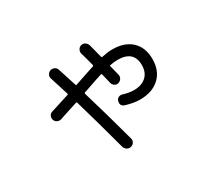

<svg xmlns="http://www.w3.org/2000/svg" viewBox="-128 -852 1256 1136"><g transform="rotate(-30 500.0 -284.5)"><path d="M200.2 -297.9Q187.5 -293.9 174.3 -299.8Q161.1 -305.7 156.2 -319.8Q151.4 -334 157.7 -346.7Q164.1 -359.4 176.8 -363.3Q266.6 -391.6 305.7 -404.3Q310.5 -406.2 308.6 -410.2Q285.2 -485.4 268.6 -537.1Q263.7 -550.8 271 -564Q278.3 -577.1 292 -581.1Q305.7 -585 318.8 -578.1Q332 -571.3 335.9 -556.6Q342.8 -535.2 356 -494.1Q369.1 -453.1 376 -431.6Q377.9 -427.7 380.9 -428.7Q400.4 -435.5 431.2 -445.8Q461.9 -456.1 482.4 -462.9Q502.9 -469.7 518.6 -474.6Q523.4 -476.6 523.4 -481.4Q507.8 -543 498 -574.2Q494.1 -587.9 501 -601.1Q507.8 -614.3 522 -618.2Q536.1 -622.1 548.3 -614.7Q560.5 -607.4 565.4 -593.8Q568.4 -581.1 577.1 -549.3Q585.9 -517.6 589.8 -500Q591.8 -494.1 596.7 -496.1Q638.7 -504.9 668 -504.9Q752 -504.9 799.3 -460.4Q846.7 -416 846.7 -336.9Q846.7 -256.8 797.4 -210.9Q748 -165 664.1 -165Q621.1 -165 567.4 -181.6Q538.1 -191.4 546.9 -223.6Q550.8 -236.3 562.5 -242.2Q574.2 -248 586.9 -244.1Q627 -231.4 661.1 -231.4Q712.9 -231.4 743.7 -259.3Q774.4 -287.1 774.4 -336.9Q774.4 -435.5 665 -435.5Q640.6 -435.5 612.3 -429.7Q607.4 -429.7 609.4 -424.8Q621.1 -378.9 626 -357.4Q629.9 -343.8 622.6 -331.1Q615.2 -318.4 601.1 -314Q586.9 -309.6 575.2 -317.4Q563.5 -325.2 559.6 -337.9Q556.6 -349.6 551.3 -373Q545.9 -396.5 543 -407.2Q541 -412.1 537.1 -410.2Q509.8 -402.3 428.7 -374L402.3 -365.2Q396.5 -363.3 398.4 -357.4Q449.2 -188.5 502 7.8Q505.9 21.5 498.5 33.7Q491.2 45.9 477.1 49.8Q462.9 53.7 450.2 46.4Q437.5 39.1 432.6 25.4Q377.9 -178.7 332 -335Q330.1 -339.8 326.2 -338.9Q311.5 -334 284.7 -325.7Q257.8 -317.4 236.8 -310.1Q215.8 -302.7 200.2 -297.9Z"/></g></svg>

Font: Rounded-L Mgen+ 2m regular
Style: Regular
Weight: 400
Designer: [Source Han Sans]
Ryoko NISHIZUKA  (kana & ideographs); Paul D. Hunt (Latin, Greek & Cyrillic); Wenlong ZHANG  (bopomofo
Version: Version 1.059.20150602